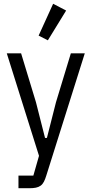

<svg xmlns="http://www.w3.org/2000/svg" viewBox="-20 -799 491 1019"><path d="M356 -516H430L226 132Q220 152 213 165.5Q206 179 195.5 186.5Q185 194 170.5 197Q156 200 134 200H78V133H157L187 28L16 -516H92L171 -256L219 -67H229L277 -256ZM234 -585 185 -610 262 -779 331 -743Z"/></svg>

Font: IBM Plex Sans Condensed
Style: Regular
Weight: 400
Width: 3
Designer: Mike Abbink, Paul van der Laan, Pieter van Rosmalen
Foundry: Bold Monday
Version: Version 1.1